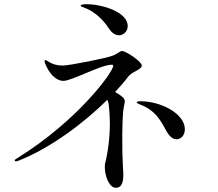

<svg xmlns="http://www.w3.org/2000/svg" viewBox="-20 -845 1040 914"><path d="M380 -809C448 -784 487 -727 497 -711C510 -691 527 -677 547 -677C566 -677 588 -694 588 -721C588 -789 464 -825 392 -825C381 -825 364 -824 364 -818C364 -814 371 -813 380 -809ZM655 -533C654 -553 579 -602 562 -602C549 -602 540 -589 519 -581C493 -569 310 -533 279 -533C246 -533 227 -542 217 -548C208 -553 201 -559 196 -559C193 -559 192 -556 192 -554C192 -551 193 -548 194 -545C213 -495 246 -460 282 -460C322 -460 461 -537 512 -537C517 -537 519 -535 519 -531C518 -502 351 -271 62 -92C53 -87 50 -84 50 -81C50 -78 53 -77 56 -77C59 -77 63 -78 68 -80C217 -138 378 -258 491 -370C494 -363 497 -355 498 -345C501 -316 503 -287 503 -258C503 -183 492 -111 480 -66C479 -61 479 -55 479 -49C479 -10 498 49 532 49C560 49 567 21 567 -13C567 -35 564 -59 564 -79C563 -97 562 -120 562 -204C562 -243 564 -284 566 -312C569 -339 574 -353 574 -364C574 -379 552 -393 528 -407C552 -433 574 -458 591 -481C598 -490 614 -501 627 -507C646 -517 655 -524 655 -533ZM647 -363C638 -363 631 -361 631 -358C631 -354 636 -352 648 -347C716 -321 741 -277 764 -236C776 -212 794 -182 820 -182C842 -182 860 -201 860 -230C860 -301 752 -363 647 -363Z"/></svg>

Font: Shippori Mincho OTF Medium
Style: Regular
Weight: 500
Designer: FONTDASU
Foundry: FONTDASU / Google Inc. / but / Adobe
Version: Version 3.300;hotconv 1.0.109;makeotfexe 2.5.65596